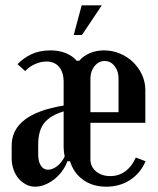

<svg xmlns="http://www.w3.org/2000/svg" viewBox="-20 -695 594 724"><path d="M220 -386Q220 -422 203 -442.5Q186 -463 155 -463Q134 -463 112.5 -453.5Q91 -444 75 -427L46 -453Q68 -476 98.5 -490.5Q129 -505 171 -505Q203 -505 228.5 -494.5Q254 -484 269 -466H279Q294 -484 318.5 -494.5Q343 -505 372 -505Q404 -505 432.5 -493Q461 -481 482 -460.5Q503 -440 515.5 -413Q528 -386 528 -356V-232H321V-94Q321 -66 342.5 -48.5Q364 -31 396 -31Q428 -31 453 -49.5Q478 -68 492 -101L529 -87Q509 -41 470 -16Q431 9 381 9Q330 9 294 -16.5Q258 -42 244 -87H234Q227 -67 214 -49.5Q201 -32 184.5 -19Q168 -6 149.5 1.5Q131 9 113 9Q94 9 78 0.5Q62 -8 50 -22Q38 -36 31 -56Q24 -76 24 -98V-146Q24 -265 220 -297ZM321 -399V-272H427V-399Q427 -427 412 -446Q397 -465 375 -465Q352 -465 336.5 -445.5Q321 -426 321 -399ZM161 -55Q178 -55 195.5 -68.5Q213 -82 224 -105Q222 -114 221 -122.5Q220 -131 220 -139V-275Q170 -260 147 -231.5Q124 -203 124 -149V-113Q124 -86 134 -70.5Q144 -55 161 -55ZM258 -563 288 -675H364L289 -563Z"/></svg>

Font: Moniqa Paragraph
Style: Bold
Weight: 700
Designer: Rajesh Rajput
Foundry: Rajesh Rajput
Version: Version 1.000